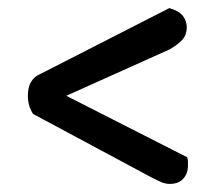

<svg xmlns="http://www.w3.org/2000/svg" viewBox="-20 -533 516 475"><path d="M144 -296 443 -144Q445 -138 445 -133.5Q445 -129 445 -123Q445 -104 433.5 -91Q422 -78 400 -78Q390 -78 379 -82.5Q368 -87 353 -95L62 -251Q49 -270 49 -296Q49 -316 55.5 -328Q62 -340 72 -346L399 -513Q423 -506 432.5 -493.5Q442 -481 442 -466Q442 -446 430.5 -434Q419 -422 400 -411Z"/></svg>

Font: Baloo Tamma 2 Medium
Style: Regular
Weight: 500
Designer: Divya Kowshik, Shuchita Grover and Ek Type
Foundry: Ek Type
Version: Version 1.700